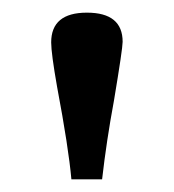

<svg xmlns="http://www.w3.org/2000/svg" viewBox="-20 -743 273 302"><path d="M92.3 -460.9Q87.9 -510.3 69.8 -606.4Q60.5 -659.2 60.5 -676.3Q60.5 -723.1 116.7 -723.1Q172.9 -723.1 172.9 -677.2Q172.9 -666.5 159.2 -584.5Q147.5 -521.5 140.6 -460.9Z"/></svg>

Font: Elstob 10pt Medium
Style: Regular
Weight: 500
Designer: Peter S. Baker
Version: Version 1.015